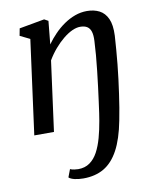

<svg xmlns="http://www.w3.org/2000/svg" viewBox="-90 -633 781 956"><g transform="rotate(-10 301.0 -155.0)"><path d="M254 253.5Q230 253.5 209.8 248.8Q189.5 244 181 235.5L196 196Q204 200 216.8 201.8Q229.5 203.5 236.5 203.5Q271 203.5 295.2 186.2Q319.5 169 335.8 138.8Q352 108.5 363 68.8Q374 29 381.5 -15.5Q384 -28.5 387.5 -53.5Q391 -78.5 395.5 -112Q400 -145.5 404.8 -183.5Q409.5 -221.5 414 -261.5Q418.5 -301.5 421.8 -340Q425 -378.5 426.5 -411.5Q428 -440.5 422.5 -458.2Q417 -476 403.8 -484.5Q390.5 -493 368.5 -493Q349.5 -493 327.2 -482.8Q305 -472.5 281.8 -453.5Q258.5 -434.5 236.8 -409.2Q215 -384 197 -353.5L149.5 0H50L114 -476.5L64 -501L71 -537.5L198.5 -560.5L218.5 -549.5L207 -432.5Q225.5 -458.5 248.5 -482.2Q271.5 -506 298.2 -524.5Q325 -543 354.5 -553.8Q384 -564.5 415 -564.5Q450.5 -564.5 477.5 -550.8Q504.5 -537 519 -505.5Q533.5 -474 531 -419.5Q529 -385.5 526 -349.5Q523 -313.5 519.5 -276.5Q516 -239.5 511.2 -203Q506.5 -166.5 501.5 -130.8Q496.5 -95 491 -62Q485.5 -29 479.5 1Q462 91.5 432 147Q402 202.5 358.2 228Q314.5 253.5 254 253.5Z"/></g></svg>

Font: Merriweather 24pt
Style: Italic
Weight: 400
Italic angle: -7.8°
Designer: Eben Sorkin
Foundry: Eben Sorkin
Version: Version 2.101